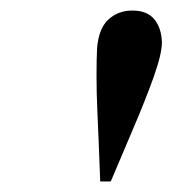

<svg xmlns="http://www.w3.org/2000/svg" viewBox="-20 -748 327 364"><path d="M231 -728Q259 -728 272.5 -711.5Q286 -695 287 -668Q287 -646 271.5 -602.5Q256 -559 233.5 -506.5Q211 -454 190 -404H170L167 -481Q166 -506 164.5 -539Q163 -572 163 -604Q163 -636 164 -656Q167 -694 185.5 -711Q204 -728 231 -728Z"/></svg>

Font: DM Serif Display
Style: Italic
Weight: 400
Italic angle: -12°
Designer: Colophon Foundry, Frank Grießhammer
Foundry: Colophon Foundry
Version: Version 5.100; ttfautohint (v1.8.2)